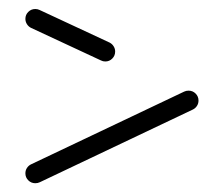

<svg xmlns="http://www.w3.org/2000/svg" viewBox="-20 -475 503 431"><path d="M37 -432.6Q37 -441.9 43.5 -448.3Q50 -454.8 59.3 -454.8Q64.4 -454.8 68.9 -452.6L226.3 -379.3Q231.9 -376.3 235.2 -370.9Q238.5 -365.6 238.5 -359.3Q238.5 -350 232 -343.5Q225.6 -337 216.3 -337Q211.1 -337 206.7 -339.3L49.3 -412.6Q43.7 -415.6 40.4 -420.9Q37 -426.3 37 -432.6ZM59.3 -63.7Q50 -63.7 43.5 -70.2Q37 -76.7 37 -85.9Q37 -92.6 40.4 -97.8Q43.7 -103 49.3 -105.9L393.3 -269.3Q397.8 -271.5 403.3 -271.5Q412.6 -271.5 419.1 -265Q425.6 -258.5 425.6 -249.3Q425.6 -242.6 422.2 -237.4Q418.9 -232.2 413.3 -229.3L69.3 -65.9Q64.8 -63.7 59.3 -63.7Z"/></svg>

Font: 26F Galaxy Hebrew
Style: Regular
Weight: 400
Designer: C₂₉H₂₅N₃O₅
Version: Version 1.000